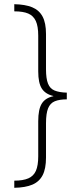

<svg xmlns="http://www.w3.org/2000/svg" viewBox="-20 -735 389 914"><path d="M48 125Q90 125 115 114Q140 103 151 78Q162 53 162 9V-158Q162 -215 179 -242Q196 -269 234 -277V-278Q196 -287 179 -313.5Q162 -340 162 -395V-565Q162 -610 150.5 -635Q139 -660 114.5 -670.5Q90 -681 48 -681V-715Q100 -714 133 -700.5Q166 -687 182.5 -656.5Q199 -626 199 -573V-405Q199 -361 208.5 -337Q218 -313 240 -304Q262 -295 298 -294V-262Q263 -262 241 -253Q219 -244 209 -219.5Q199 -195 199 -148V15Q199 68 183 99Q167 130 134 144Q101 158 48 159Z"/></svg>

Font: Noto Sans Khmer ExtraCondensed ExtraLight
Style: Regular
Weight: 250
Width: 2
Designer: Danh Hong and the Monotype Design Team
Foundry: Monotype Imaging Inc.
Version: Version 2.004